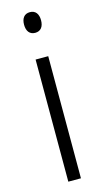

<svg xmlns="http://www.w3.org/2000/svg" viewBox="-116 -863 437 808"><g transform="rotate(-15 103.0 -458.5)"><path d="M104 -824C79 -824 67 -806 67 -779C67 -751 80 -734 104 -734C128 -734 141 -751 141 -779C141 -806 129 -824 104 -824ZM131 -625H76V-93H131Z"/></g></svg>

Font: Noto Sans Telugu UI Condensed Light
Style: Regular
Weight: 300
Width: 3
Designer: Jelle Bosma - Monotype Design Team
Foundry: Monotype Imaging Inc.
Version: Version 2.005